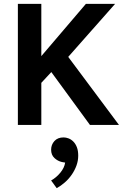

<svg xmlns="http://www.w3.org/2000/svg" viewBox="-20 -650 640 999"><path d="M73 0V-630H195V-358L427 -630H579L335 -354L599 0H448L247 -275L195 -219V0ZM302 193Q280 188 263 172Q246 156 246 129Q246 103 263 84Q280 65 311 65Q323 65 336.5 70Q350 75 361.5 86.5Q373 98 380 116Q387 134 387 160Q387 186 378 211Q369 236 353.5 258.5Q338 281 317.5 299Q297 317 275 329L246 289Q273 274 294 248.5Q315 223 319 196Z"/></svg>

Font: Mukta Malar SemiBold
Style: Regular
Weight: 600
Designer: Aadarsh Rajan, Girish Dalvi, Yashodeep Gholap
Foundry: Ek Type
Version: Version 2.538;PS 1.000;hotconv 16.6.51;makeotf.lib2.5.65220;